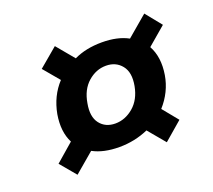

<svg xmlns="http://www.w3.org/2000/svg" viewBox="-84 -707 729 658"><g transform="rotate(-20 280.5 -378.5)"><path d="M382.8 -377Q391.6 -424.3 370.8 -450.2Q350.1 -476.1 314 -476.1Q277.8 -476.1 248.3 -450.2Q218.8 -424.3 210.9 -377Q202.1 -330.1 221.9 -304.4Q241.7 -278.8 277.8 -278.8Q313.5 -278.8 343.8 -304.4Q374 -330.1 382.8 -377ZM420.9 -158.2 369.1 -220.2Q319.3 -198.2 263.2 -198.2Q205.6 -198.2 167 -219.2L95.2 -158.2L46.9 -215.8L112.8 -272.9Q90.8 -315.9 101.1 -377Q112.8 -439.9 152.8 -482.9L104 -541L172.9 -599.1L226.1 -535.2Q270 -556.2 328.1 -556.2Q385.3 -556.2 423.8 -535.2L499 -599.1L545.9 -541L479 -483.9Q503.4 -439.9 493.2 -377Q483.4 -318.4 441.9 -272L487.8 -215.8Z"/></g></svg>

Font: SVN-Poppins SemiBold
Style: Italic
Weight: 600
Italic angle: -10°
Designer: Ninad Kale (Devanagari), Jonny Pinhorn (Latin)
Foundry: Indian Type Foundry
Version: Version 3.002 2017